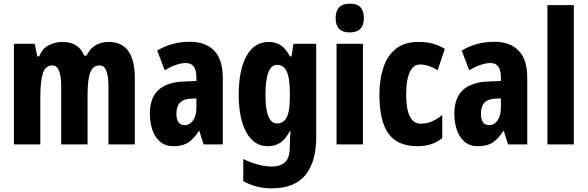

<svg xmlns="http://www.w3.org/2000/svg" viewBox="-20 -788 3208 1048"><path d="M574 -559Q716 -559 716 -360V0H572V-315Q572 -372 560.5 -401.5Q549 -431 524 -431Q487 -431 472.5 -392Q458 -353 458 -271V0H314V-316Q314 -431 266 -431Q228 -431 214 -388Q200 -345 200 -255V0H56V-549H169L184 -480H194Q210 -522 245 -540.5Q280 -559 321 -559Q369 -559 398 -538.5Q427 -518 439 -485H453Q488 -559 574 -559Z M1017 -560Q1102 -560 1149 -511.5Q1196 -463 1196 -363V0H1091L1068 -73H1065Q1039 -31 1008 -10.5Q977 10 927 10Q881 10 852.5 -15.5Q824 -41 811 -81Q798 -121 798 -166Q798 -254 844.5 -296.5Q891 -339 981 -343L1052 -346V-368Q1052 -404 1038 -424Q1024 -444 995 -444Q947 -444 879 -405L838 -512Q918 -560 1017 -560ZM1018 -249Q943 -246 943 -168Q943 -105 988 -105Q1016 -105 1034 -131Q1052 -157 1052 -201V-251Z M1447 -559Q1483 -559 1510.5 -542.5Q1538 -526 1563 -480H1571L1582 -549H1706V-39Q1706 95 1647 167.5Q1588 240 1462 240Q1379 240 1308 201V80Q1353 102 1393 111.5Q1433 121 1465 121Q1511 121 1536.5 97Q1562 73 1562 11V5Q1562 -36 1566 -72H1562Q1537 -26 1508.5 -8Q1480 10 1441 10Q1366 10 1324.5 -66Q1283 -142 1283 -270Q1283 -406 1325.5 -482.5Q1368 -559 1447 -559ZM1492 -434Q1461 -434 1445 -393.5Q1429 -353 1429 -269Q1429 -114 1493 -114Q1527 -114 1544.5 -146.5Q1562 -179 1562 -254V-280Q1562 -364 1544.5 -399Q1527 -434 1492 -434Z M1889 -768Q1930 -768 1948 -748Q1966 -728 1966 -689Q1966 -611 1889 -611Q1812 -611 1812 -689Q1812 -768 1889 -768ZM1961 -549V0H1817V-549Z M2259 10Q2150 10 2100.5 -58.5Q2051 -127 2051 -272Q2051 -354 2072.5 -419Q2094 -484 2140.5 -521.5Q2187 -559 2263 -559Q2311 -559 2345 -549Q2379 -539 2408 -521L2369 -405Q2317 -436 2273 -436Q2236 -436 2216.5 -394Q2197 -352 2197 -272Q2197 -113 2277 -113Q2309 -113 2337 -125Q2365 -137 2394 -160V-34Q2365 -11 2332 -0.5Q2299 10 2259 10Z M2679 -560Q2764 -560 2811 -511.5Q2858 -463 2858 -363V0H2753L2730 -73H2727Q2701 -31 2670 -10.5Q2639 10 2589 10Q2543 10 2514.5 -15.5Q2486 -41 2473 -81Q2460 -121 2460 -166Q2460 -254 2506.5 -296.5Q2553 -339 2643 -343L2714 -346V-368Q2714 -404 2700 -424Q2686 -444 2657 -444Q2609 -444 2541 -405L2500 -512Q2580 -560 2679 -560ZM2680 -249Q2605 -246 2605 -168Q2605 -105 2650 -105Q2678 -105 2696 -131Q2714 -157 2714 -201V-251Z M3112 0H2968V-760H3112Z"/></svg>

Font: Noto Sans Telugu ExtraCondensed ExtraBold
Style: Regular
Weight: 800
Width: 2
Designer: Jelle Bosma - Monotype Design Team
Foundry: Monotype Imaging Inc.
Version: Version 2.005; ttfautohint (v1.8.4.7-5d5b)